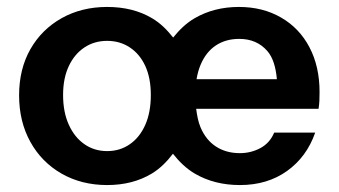

<svg xmlns="http://www.w3.org/2000/svg" viewBox="-20 -533 977 553"><path d="M871.3 -396.9C852 -433.6 824.7 -462.3 789.5 -482.5C754.3 -502.9 713.9 -513 668.1 -513C620.3 -513 577.9 -502.1 540.8 -480.6C516 -466.2 496.2 -446.6 478.7 -424.8C461.6 -446.6 442.3 -466.2 417.8 -480.6C381.5 -502.2 338.4 -513 288.6 -513C239.6 -513 195.8 -502.1 157.4 -480.6C119.1 -459 89 -429.1 67.4 -391.1C45.8 -353 35 -308.8 35 -258.4C35 -208.1 45.8 -163.4 67.4 -124.4C89 -85.3 119.1 -54.9 157.4 -32.9C195.8 -11 239.6 0 288.6 0C337.7 0 380.4 -11 416.9 -32.9C441.4 -47.7 460.9 -67.7 478.1 -90.2C495.8 -67.8 516 -47.7 541.2 -32.9C578.7 -11 621.9 0 671 0C723.8 0 769.2 -13.6 807 -40.7C844.7 -67.8 871.6 -104.5 887.8 -151H769.7C761.3 -131 748.1 -116.2 730 -106.5C711.9 -96.8 692.2 -91.9 671 -91.9C644.6 -91.9 621.7 -98.2 602.2 -110.8C582.9 -123.3 568 -141.7 557.7 -166C551.2 -181.3 547.5 -199.8 545 -219.6H897.5C898.7 -227.5 899.6 -235.1 899.9 -242.9C900.2 -250.7 900.4 -259 900.4 -268C900.4 -317 890.7 -360 871.3 -396.8ZM398.6 -173.8C387.9 -149.6 373.1 -130.8 353.9 -117.6C335 -104.4 313.1 -97.8 288.6 -97.8C264.1 -97.8 242.3 -104.4 223.3 -117.6C204.2 -130.8 189.1 -149.6 178.2 -173.8C167.2 -197.9 161.7 -226.5 161.7 -259.4C161.7 -291.7 167.2 -319.4 178.2 -342.7C189.1 -365.9 204.2 -383.8 223.3 -396.4C242.2 -409 264.1 -415.3 288.6 -415.3C313.1 -415.3 334.9 -409 353.9 -396.4C373 -383.8 387.9 -365.9 398.6 -342.7C409.2 -319.4 414.4 -291.7 414.4 -259.4C414.4 -226.6 409.2 -197.9 398.6 -173.8ZM546.1 -304.9C548.7 -320.2 552.5 -334.1 557.8 -346.5C568.1 -371.1 582.8 -389.6 601.8 -402.2C620.9 -414.8 643.3 -421 669.1 -421C702.7 -421 729.6 -409.4 749.9 -386.1C766.4 -367.3 774.4 -338.9 777.5 -304.8H546.2Z"/></svg>

Font: Diatome Semibold
Style: Regular
Weight: 600
Designer: 15.100.17
Foundry: 15.100.17
Version: Version 1.005;Fontself Maker 3.5.8